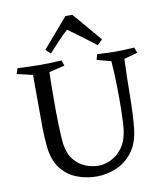

<svg xmlns="http://www.w3.org/2000/svg" viewBox="-96 -977 913 1062"><g transform="rotate(-10 360.5 -446.0)"><path d="M689 -660 700 -629 624 -608Q620 -497 619 -395Q618 -293 610 -219Q601 -136 562 -86.5Q523 -37 469.5 -15.5Q416 6 362 6Q304 6 251.5 -14Q199 -34 163 -79.5Q127 -125 118 -203Q113 -250 112 -316.5Q111 -383 111.5 -458.5Q112 -534 111 -608L23 -629L33 -660Q64 -659 93.5 -657.5Q123 -656 157 -656Q193 -656 221.5 -657Q250 -658 280 -660L291 -629L203 -608Q202 -574 201.5 -539.5Q201 -505 201 -471Q200 -383 202.5 -309.5Q205 -236 209 -202Q218 -146 245 -113Q272 -80 308.5 -65.5Q345 -51 381 -51Q416 -51 451 -67.5Q486 -84 513.5 -119Q541 -154 550 -209Q554 -229 555.5 -264Q557 -299 558 -342Q559 -402 557.5 -472.5Q556 -543 551 -608L472 -629L480 -660Q511 -658 537 -657Q563 -656 586 -656Q609 -656 635.5 -657.5Q662 -659 689 -660ZM383 -898Q416 -859 450 -819.5Q484 -780 521 -736L493 -708Q450 -741 412.5 -769Q375 -797 340 -822Q315 -801 287.5 -771Q260 -741 229 -708L202 -733Q240 -777 273.5 -816Q307 -855 344 -898Z"/></g></svg>

Font: Ruwudu
Style: Regular
Weight: 400
Designer: Becca Hirsbrunner Spalinger
Foundry: SIL International
Version: Version 3.000